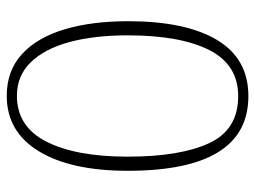

<svg xmlns="http://www.w3.org/2000/svg" viewBox="-116 -650 775 584"><g transform="rotate(90 272.0 -357.5)"><path d="M271 10Q195 10 144.5 -36Q94 -82 69 -165Q44 -248 44 -359Q44 -534 101 -629.5Q158 -725 272 -725Q499 -725 499 -358Q499 -185 439.5 -87.5Q380 10 271 10ZM271 -21Q365 -21 410.5 -111Q456 -201 456 -358Q456 -517 415 -605.5Q374 -694 272 -694Q176 -694 131.5 -605.5Q87 -517 87 -358Q87 -256 107.5 -180.5Q128 -105 169 -63Q210 -21 271 -21Z"/></g></svg>

Font: Noto Serif Myanmar ExtraCondensed ExtraLight
Style: Regular
Weight: 200
Width: 2
Designer: Ben Mitchell and the Monotype Design Team
Foundry: Monotype Imaging Inc.
Version: Version 2.106; ttfautohint (v1.8.4.7-5d5b)